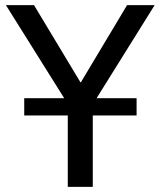

<svg xmlns="http://www.w3.org/2000/svg" viewBox="-20 -725 623 745"><path d="M243 0V-367L261 -293L3 -705H112L292 -406H294L473 -705H580L323 -293L340 -367V0ZM74 -277V-344H510V-277Z"/></svg>

Font: Nunito Sans 7pt SemiCondensed Medium
Style: Regular
Weight: 500
Width: 4
Designer: Vernon Adams
Foundry: Vernon Adams
Version: Version 3.101;gftools[0.9.27]